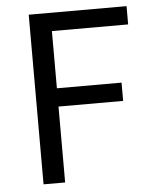

<svg xmlns="http://www.w3.org/2000/svg" viewBox="-49 -698 593 740"><g transform="rotate(-5 247.0 -328.0)"><path d="M89.7 0V-656.3H468.2V-585.6H173.2V-364.3H423.3V-293.6H173.2V0Z"/></g></svg>

Font: Source Sans 3
Style: Regular
Weight: 200
Designer: Paul D. Hunt
Foundry: Adobe
Version: Version 3.046;hotconv 1.0.118;makeotfexe 2.5.65603